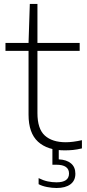

<svg xmlns="http://www.w3.org/2000/svg" viewBox="-20 -760 444 982"><path d="M310.5 9Q223 9 174.5 -35.2Q126 -79.5 126 -173.5V-500H8V-540.5H126L132.5 -740H171.5V-540.5H387.5V-500H171.5V-181.5Q171.5 -101 209.2 -66.8Q247 -32.5 316.5 -32.5Q351.5 -32.5 399 -43V-1Q373.5 5 353.5 7Q333.5 9 310.5 9ZM269.5 201.5Q246 201.5 220.5 196.5Q195 191.5 177.5 182V151Q201.5 163 224.2 167.8Q247 172.5 269 172.5Q333 172.5 333 127.5Q333 82.5 268 82.5H248V-10H280.5V55Q321 57 343.2 75.8Q365.5 94.5 365.5 128.5Q365.5 164 340 182.8Q314.5 201.5 269.5 201.5Z"/></svg>

Font: Encode Sans Expanded ExtraLight
Style: Regular
Weight: 200
Width: 7
Designer: Multiple Designers
Foundry: Impallari Type
Version: Version 3.000; ttfautohint (v1.8.3) -l 8 -r 50 -G 200 -x 14 